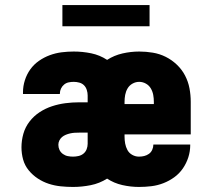

<svg xmlns="http://www.w3.org/2000/svg" viewBox="-20 -732 840 760"><path d="M269 8Q245 8 220.5 5.5Q196 3 173 -4.5Q150 -12 129.5 -25.5Q109 -39 93.5 -58Q78 -77 71.5 -100.5Q65 -124 65 -149Q65 -176 72.5 -202.5Q80 -229 97 -251Q114 -273 137 -288Q160 -303 186 -311.5Q212 -320 239 -323.5Q266 -327 293 -327H327V-354Q327 -365 323.5 -376Q320 -387 312.5 -394.5Q305 -402 294 -405Q283 -408 272 -408Q262 -408 252 -406Q242 -404 234 -397.5Q226 -391 221.5 -381.5Q217 -372 217 -362V-360H71V-367Q71 -391 78.5 -414.5Q86 -438 100 -457.5Q114 -477 134 -491Q154 -505 177 -513.5Q200 -522 224 -525Q248 -528 272 -528Q307 -528 341 -521Q375 -514 404 -495Q432 -513 465 -520.5Q498 -528 531 -528Q558 -528 585 -523.5Q612 -519 636 -507Q660 -495 680 -476Q700 -457 712.5 -433Q725 -409 730 -382.5Q735 -356 735 -329V-200H473V-191Q473 -177 475.5 -163.5Q478 -150 484.5 -138Q491 -126 503.5 -119Q516 -112 530 -112Q541 -112 551 -114.5Q561 -117 569.5 -123Q578 -129 582.5 -139Q587 -149 587 -159V-160H733V-158Q733 -133 725.5 -109.5Q718 -86 704 -65.5Q690 -45 670 -30.5Q650 -16 627 -7Q604 2 579.5 5Q555 8 530 8Q497 8 464 0.5Q431 -7 404 -25Q374 -6 339 1Q304 8 269 8ZM473 -320H589V-329Q589 -343 586.5 -356.5Q584 -370 577 -382Q570 -394 557.5 -401Q545 -408 531 -408Q517 -408 504.5 -401Q492 -394 485 -382Q478 -370 475.5 -356.5Q473 -343 473 -329ZM269 -112Q280 -112 291 -114.5Q302 -117 310.5 -124Q319 -131 323 -141.5Q327 -152 327 -163V-207H293Q284 -207 275.5 -206.5Q267 -206 258 -204Q249 -202 240.5 -198.5Q232 -195 225.5 -189.5Q219 -184 215 -176Q211 -168 211 -159Q211 -148 215.5 -138.5Q220 -129 229 -122.5Q238 -116 248.5 -114Q259 -112 269 -112ZM227 -628V-712H572V-628Z"/></svg>

Font: Iosevka Aile Heavy
Style: Regular
Weight: 900
Designer: Belleve Invis
Foundry: Belleve Invis
Version: Version 31.1.0; ttfautohint (v1.8.4)